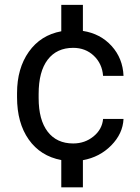

<svg xmlns="http://www.w3.org/2000/svg" viewBox="-20 -664 587 803"><path d="M286.1 -64Q335 -64 371.1 -93.5Q407.2 -123 411.1 -166.5H496.6Q493.7 -105 445.3 -55.9Q397 -6.8 326.7 5.9V119.6H236.3V5.4Q148.9 -11.2 100.1 -80.6Q51.3 -149.9 51.3 -257.3V-274.4Q51.3 -377.9 100.6 -447.5Q149.9 -517.1 236.3 -533.2V-643.6H326.7V-534.7Q399.9 -523.4 446.8 -471.7Q493.7 -419.9 496.6 -346.7H411.1Q407.2 -397.9 372.3 -430.9Q337.4 -463.9 286.1 -463.9Q217.3 -463.9 179.4 -414.3Q141.6 -364.7 141.6 -271V-253.9Q141.6 -162.6 179.4 -113.3Q217.3 -64 286.1 -64Z"/></svg>

Font: Noboto
Style: Regular
Weight: 400
Designer: Google
Version: Version 2.001101; 2014